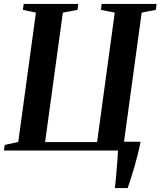

<svg xmlns="http://www.w3.org/2000/svg" viewBox="-25 -763 814 973"><path d="M557 190Q559.5 172 561.8 147.2Q564 122.5 566.2 95.5Q568.5 68.5 570.5 43.2Q572.5 18 573 0H-5L-1 -28.5L67.5 -43.5L157 -699L91 -713L95 -743H371.5L368 -713L293.5 -699L203.5 -43H467L556.5 -699L486.5 -713L490 -743H768.5L764.5 -713L693 -699L603.5 -45L687.5 -44.5Q681.5 -13.5 672.8 21Q664 55.5 654.5 88.2Q645 121 636.2 147.5Q627.5 174 622 190Z"/></svg>

Font: Merriweather 96pt SemiBold
Style: Italic
Weight: 600
Italic angle: -7.8°
Version: Version 2.101